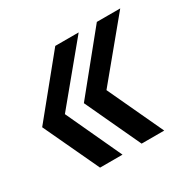

<svg xmlns="http://www.w3.org/2000/svg" viewBox="-103 -558 624 622"><g transform="rotate(-30 209.0 -247.0)"><path d="M103.5 -40H187.5L91.5 -247L262.5 -454H175L6.5 -247ZM259 -40H343.5L247 -247L418 -454H330.5L162.5 -247Z"/></g></svg>

Font: Anybody ExtraCondensed
Style: Italic
Weight: 400
Width: 2
Italic angle: -10°
Version: Version 1.113;gftools[0.9.25]